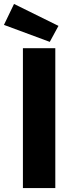

<svg xmlns="http://www.w3.org/2000/svg" viewBox="-49 -952 367 972"><path d="M247 -821 203 -740 -29 -826 22 -932ZM231 -708V0H67V-708Z"/></svg>

Font: Magra
Style: Bold
Weight: 600
Designer: Viviana Monsalve
Foundry: Viviana Monsalve
Version: Version 1.001